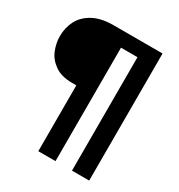

<svg xmlns="http://www.w3.org/2000/svg" viewBox="-200 -873 1036 1111"><g transform="rotate(30 317.5 -317.5)"><path d="M193 -333Q120 -333 76 -364.5Q32 -396 14 -441.5Q-4 -487 -4 -533Q-4 -589 20.5 -636.5Q45 -684 98.5 -713Q152 -742 233 -742H561V107H446V-651H336V107H221V-333Z"/></g></svg>

Font: Gontserrat SemiBold
Style: Regular
Weight: 600
Designer: Julieta Ulanovsky
Foundry: Julieta Ulanovsky
Version: Version 6.001